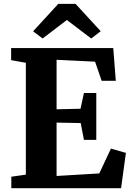

<svg xmlns="http://www.w3.org/2000/svg" viewBox="-20 -998 698 1018"><path d="M117 -72V-665L39 -679V-743H580.5L594 -569.5H519L484 -671L280 -681V-418.5L407 -421.5L425 -505H490.5V-256.5H425L408 -345.5L280 -348V-65L506.5 -78.5L568 -210L647.5 -187.5L622 0H40V-61ZM206 -794 155.5 -832 289 -977.5H380.5L514 -832.5L463.5 -794L334.5 -892Z"/></svg>

Font: Merriweather 24pt ExtraBold
Style: Regular
Weight: 800
Version: Version 2.100